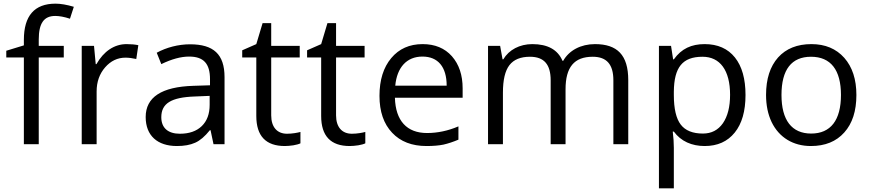

<svg xmlns="http://www.w3.org/2000/svg" viewBox="-20 -785 4737 1045"><path d="M327.1 -535.2H190.9V-569.8C190.9 -659.7 219.7 -698.2 280.8 -698.2C302.7 -698.2 329.6 -693.4 360.8 -683.1L381.8 -748C343.8 -759.3 310.5 -765.1 282.2 -765.1C167.5 -765.1 109.9 -699.2 109.9 -567.9V-538.1L14.2 -508.8V-472.2H109.9V0H190.9V-472.2H327.1Z M668.9 -544.9C602.1 -544.9 544.4 -505.9 504.9 -436H501L491.7 -535.2H424.8V0H505.9V-287.1C505.9 -339.4 521.5 -383.3 552.2 -418.5C583 -453.6 619.6 -471.2 663.1 -471.2C680.2 -471.2 699.7 -468.8 721.7 -463.9L732.9 -539.1C713.9 -543 692.9 -544.9 668.9 -544.9Z M1202.1 0V-365.2C1202.1 -490.2 1141.6 -543.9 1014.2 -543.9C951.2 -543.9 885.7 -526.9 833 -498L857.9 -436C914.1 -463.4 964.8 -477.1 1009.3 -477.1C1088.9 -477.1 1123 -438 1123 -354V-320.8L1032.2 -317.9C859.4 -312.5 772.9 -255.9 772.9 -147.9C772.9 -46.9 836.9 9.8 942.9 9.8C982.4 9.8 1015.6 3.9 1042.5 -8.3C1068.8 -20 1095.2 -42.5 1122.1 -76.2H1126L1142.1 0ZM959 -57.1C895 -57.1 857.9 -88.4 857.9 -147C857.9 -221.7 911.1 -255.4 1040 -259.8L1121.1 -263.2V-214.8C1121.1 -165 1106.9 -126.5 1078.1 -98.6C1049.3 -70.8 1009.3 -57.1 959 -57.1Z M1542 -57.1C1488.8 -57.1 1456.1 -92.8 1456.1 -157.2V-472.2H1611.3V-535.2H1456.1V-659.2H1409.2L1375 -544.9L1298.3 -511.2V-472.2H1375V-153.8C1375 -44.9 1426.8 9.8 1530.3 9.8C1543.9 9.8 1559.6 8.3 1576.7 5.9C1593.8 2.9 1606.4 -0.5 1615.2 -4.9V-66.9C1599.6 -62.5 1570.8 -57.1 1542 -57.1Z M1895 -57.1C1841.8 -57.1 1809.1 -92.8 1809.1 -157.2V-472.2H1964.4V-535.2H1809.1V-659.2H1762.2L1728 -544.9L1651.4 -511.2V-472.2H1728V-153.8C1728 -44.9 1779.8 9.8 1883.3 9.8C1897 9.8 1912.6 8.3 1929.7 5.9C1946.8 2.9 1959.5 -0.5 1968.3 -4.9V-66.9C1952.6 -62.5 1923.8 -57.1 1895 -57.1Z M2301.3 9.8C2337.4 9.8 2368.2 7.3 2394 2C2419.4 -3.9 2446.3 -12.7 2475.1 -24.9V-97.2C2418.9 -73.2 2361.8 -61 2304.2 -61C2194.8 -61 2132.8 -127.4 2129.4 -252.9H2498V-304.2C2498 -376.5 2478.5 -434.6 2439.5 -479C2400.4 -522.9 2347.2 -544.9 2280.3 -544.9C2208.5 -544.9 2151.9 -519.5 2109.4 -468.8C2066.9 -418 2045.4 -349.6 2045.4 -263.2C2045.4 -177.7 2068.4 -110.8 2114.3 -62.5C2159.7 -14.2 2222.2 9.8 2301.3 9.8ZM2279.3 -477.1C2363.8 -477.1 2411.1 -420.9 2411.1 -318.8H2131.3C2140.6 -418 2193.4 -477.1 2279.3 -477.1Z M3399.4 0V-349.1C3399.4 -485.8 3339.4 -544.9 3218.3 -544.9C3140.6 -544.9 3077.1 -510.3 3045.4 -454.1H3041.5C3015.6 -514.6 2960.9 -544.9 2877.4 -544.9C2808.6 -544.9 2750 -514.2 2719.2 -461.9H2715.3L2702.1 -535.2H2636.2V0H2717.3V-280.8C2717.3 -350.1 2729 -399.9 2752.9 -430.7C2776.4 -460.9 2813.5 -476.1 2864.3 -476.1C2941.9 -476.1 2977.1 -433.6 2977.1 -348.1V0H3058.1V-298.8C3058.1 -419.4 3105 -476.1 3206.1 -476.1C3282.7 -476.1 3318.4 -433.6 3318.4 -348.1V0Z M3815.4 9.8C3885.3 9.8 3939.5 -14.6 3979 -63.5C4018.1 -111.8 4037.6 -180.2 4037.6 -268.1C4037.6 -355.5 4018.6 -423.8 3980 -472.2C3941.4 -520.5 3886.2 -544.9 3815.4 -544.9C3743.7 -544.9 3689 -520.5 3647.5 -461.9H3643.6L3632.3 -535.2H3566.4V240.2H3647.5V20C3647.5 -7.8 3645.5 -37.6 3641.6 -68.8H3647.5C3686.5 -15.6 3745.6 9.8 3815.4 9.8ZM3803.7 -476.1C3898.9 -476.1 3953.6 -402.3 3953.6 -269C3953.6 -203.1 3940.4 -151.9 3914.6 -114.3C3888.2 -76.7 3852.1 -58.1 3805.7 -58.1C3750.5 -58.1 3710 -74.2 3685.1 -106.9C3660.2 -139.2 3647.5 -192.9 3647.5 -268.1V-286.1C3648.9 -418.5 3694.3 -476.1 3803.7 -476.1Z M4641.1 -268.1C4641.1 -353 4619.1 -420.4 4575.2 -470.2C4530.8 -520 4471.2 -544.9 4396.5 -544.9C4318.8 -544.9 4258.3 -520.5 4214.8 -472.2C4171.4 -423.3 4149.4 -355.5 4149.4 -268.1C4149.4 -211.9 4159.7 -162.6 4179.7 -120.6C4220.2 -36.6 4297.4 9.8 4393.1 9.8C4470.7 9.8 4531.2 -14.6 4575.2 -64C4619.1 -112.8 4641.1 -180.7 4641.1 -268.1ZM4233.4 -268.1C4233.4 -406.2 4288.1 -476.1 4394 -476.1C4501.5 -476.1 4557.1 -404.3 4557.1 -268.1C4557.1 -130.9 4501 -58.1 4395 -58.1C4289.1 -58.1 4233.4 -131.3 4233.4 -268.1Z"/></svg>

Font: Samim
Style: Regular
Weight: 400
Foundry: DejaVu fonts team - Redesigned by Saber Rastikerdar
Version: Version 4.0.5